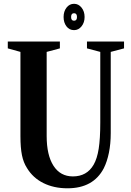

<svg xmlns="http://www.w3.org/2000/svg" viewBox="-20 -980 690 1010"><path d="M335 10.5Q263.5 10.5 208.2 -17Q153 -44.5 122 -96Q103.5 -124.5 95.5 -163.5Q87.5 -202.5 87.5 -264.5V-707L21 -725.5V-761.5H295V-725.5L225.5 -707V-264.5Q225.5 -163.5 261.5 -107.8Q297.5 -52 363.5 -52Q437 -52 472.5 -113.5Q491 -145.5 499.2 -197.8Q507.5 -250 507.5 -336V-707L437.5 -725.5V-761.5H632.5V-725.5L562.5 -707V-280Q562.5 -223.5 553 -176.8Q543.5 -130 526 -95Q471 10.5 335 10.5ZM369.5 -821.5Q344.5 -821.5 329.5 -841.5Q314.5 -861.5 314.5 -890.5Q314.5 -920 330 -940Q345.5 -960 369.5 -960Q393 -960 409 -940Q425 -920 425 -890.5Q425 -861.5 409 -841.5Q393 -821.5 369.5 -821.5ZM369.5 -871Q385 -871 385 -890.5Q385 -910.5 369.5 -910.5Q354 -910.5 354 -890.5Q354 -871 369.5 -871Z"/></svg>

Font: Libre Caslon Condensed
Style: Bold
Weight: 700
Designer: Pablo Impallari, Rodrigo Fuenzalida, Katja Schimmel, Ertekin Erdin
Foundry: Pablo Impallari, Rodrigo Fuenzalida
Version: Version 2.000; ttfautohint (v1.8.4.7-5d5b);gftools[0.9.33]